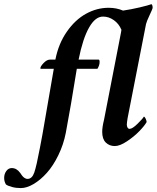

<svg xmlns="http://www.w3.org/2000/svg" viewBox="-158 -705 765 937"><path d="M434.6 -559.6Q421.9 -589.8 397.2 -606.9Q372.6 -624 345.7 -624Q307.6 -625 276.9 -571Q246.1 -517.1 225.6 -414.1H323.2Q328.1 -414.1 328.1 -402.3Q328.1 -386.2 317.4 -369.1H216.8Q186.5 -179.7 163.1 -56.6Q151.9 1 126.7 52.5Q101.6 104 70.8 138.4Q40 172.9 6.3 192.9Q-27.3 212.9 -56.6 212.9Q-79.6 212.9 -99.6 207.5Q-119.6 202.1 -128.9 195.3Q-137.7 181.2 -137.7 163.1Q-137.7 144 -127.2 129.6Q-116.7 115.2 -100.6 115.2Q-76.7 115.2 -59.6 138.7Q-59.1 139.2 -56.6 142.8Q-54.2 146.5 -53.5 147.5Q-52.7 148.4 -50.3 151.9Q-47.9 155.3 -46.6 156.2Q-45.4 157.2 -43 159.7Q-40.5 162.1 -38.6 163.1Q-36.6 164.1 -34.2 165.5Q-31.7 167 -29.1 167.5Q-26.4 168 -23.4 168Q-1.5 168 9.3 137Q20 106 37.1 15.1Q44.9 -27.8 49.8 -52.7L104.5 -369.1H41Q39.1 -369.1 39.1 -372.1Q39.1 -380.9 54.9 -397.5Q70.8 -414.1 85.9 -414.1H112.3Q127.4 -491.7 168 -550Q208.5 -608.4 261.5 -637.7Q314.5 -667 372.1 -667Q410.6 -667 442.4 -653.3Q482.4 -659.2 523.7 -668.9Q564.9 -678.7 581.1 -684.6Q586.9 -681.2 586.9 -666Q586.9 -662.6 572.3 -631.6Q557.6 -600.6 554.7 -587.9L464.8 -128.9Q460.9 -105.5 460.9 -96.7Q460.9 -88.9 464.4 -82.5Q467.8 -76.2 474.6 -76.2Q488.3 -76.2 513.9 -101.6Q539.6 -127 543.9 -135.7Q548.3 -135.7 553 -125.5Q557.6 -115.2 557.6 -109.4Q548.3 -92.3 522.5 -65.4Q496.6 -38.6 461.7 -15.4Q426.8 7.8 402.3 7.8Q376 7.8 358.4 -9.3Q340.8 -26.4 340.8 -61.5Q340.8 -85 349.6 -120.1L432.6 -546.9Q433.1 -548.8 433.6 -553.2Q434.1 -557.6 434.6 -559.6Z"/></svg>

Font: Amiri
Style: Bold Slanted
Weight: 700
Italic angle: 9°
Designer: Khaled Hosny
Version: Version 000.107